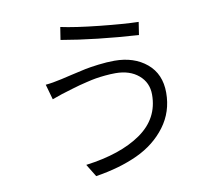

<svg xmlns="http://www.w3.org/2000/svg" viewBox="-87 -880 1173 1025"><g transform="rotate(-10 500.0 -367.5)"><path d="M722.7 -335.9Q722.7 -401.4 674.8 -441.9Q627 -482.4 549.8 -482.4Q522.5 -482.4 492.7 -479.5Q462.9 -476.6 442.4 -473.1Q421.9 -469.7 392.1 -462.4Q362.3 -455.1 350.6 -452.1Q338.9 -449.2 310.1 -440.4Q281.2 -431.6 278.3 -430.7Q258.8 -425.8 196.3 -403.3L172.9 -486.3Q209 -489.3 260.7 -501Q264.6 -502 317.4 -514.2Q370.1 -526.4 395.5 -531.7Q420.9 -537.1 468.3 -543Q515.6 -548.8 555.7 -548.8Q662.1 -548.8 730.5 -491.7Q798.8 -434.6 798.8 -333Q798.8 -229.5 739.3 -149.9Q679.7 -70.3 582 -24.9Q484.4 20.5 353.5 41L311.5 -27.3Q501 -51.8 611.8 -128.9Q722.7 -206.1 722.7 -335.9ZM292 -708 302.7 -776.4Q378.9 -759.8 509.8 -746.1Q640.6 -732.4 719.7 -730.5L709 -661.1Q476.6 -675.8 292 -708Z"/></g></svg>

Font: Gen Shin Gothic Normal
Style: Regular
Weight: 300
Designer: [Source Han Sans]
Ryoko NISHIZUKA  (kana & ideographs); Paul D. Hunt (Latin, Greek & Cyrillic); Wenlong ZHANG  (bopomofo
Version: Version 1.002.20150607